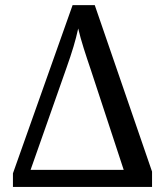

<svg xmlns="http://www.w3.org/2000/svg" viewBox="-20 -734 648 754"><path d="M577.1 0V-60.1L352.1 -713.9H265.1L30.8 -53.2V0ZM100.1 -66.9 241.2 -467.8C263.2 -529.8 276.9 -574.7 287.1 -622.1C298.3 -573.7 316.9 -518.1 336.9 -459L465.8 -66.9Z"/></svg>

Font: The Erased English
Style: Regular
Weight: 400
Designer: Monotype Design team + ligartures altered by 180 Amsterdam
Foundry: Monotype Imaging Inc.
Version: Version 1.030;Glyphs 3.1.2 (3151)